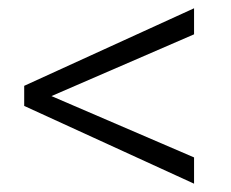

<svg xmlns="http://www.w3.org/2000/svg" viewBox="-20 -549 551 457"><path d="M441.9 -467.3 102.5 -320.3 441.9 -174.3V-111.8L37.6 -296.9V-344.7L441.9 -529.3Z"/></svg>

Font: Vazirmatn RD FD ExtraLight
Style: Regular
Weight: 200
Designer: Saber Rastikerdar
Foundry: Saber Rastikerdar
Version: Version 33.003